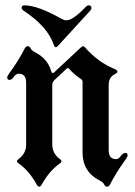

<svg xmlns="http://www.w3.org/2000/svg" viewBox="-20 -698 511 728"><path d="M7.3 0ZM62 -519ZM326.7 -667.5Q326.7 -662.6 321.3 -656.7L199.7 -523.9Q195.3 -519 191.2 -519Q187 -519 184.6 -526.4Q161.1 -597.2 69.3 -657.7Q62 -662.6 62 -668.5Q62 -677.7 72.3 -677.7Q123 -677.7 211.9 -627.4Q223.1 -621.1 230.7 -621.1Q238.3 -621.1 245.6 -624Q269 -633.8 304.2 -670.9Q310.5 -677.7 315.9 -677.7Q326.7 -677.7 326.7 -667.5ZM7.3 -404.8Q7.3 -409.2 15.1 -419.9Q52.7 -471.7 73.7 -514.2Q78.1 -522.9 85.2 -522.9Q92.3 -522.9 96.2 -514.6Q100.1 -506.3 111.8 -500.5Q160.6 -476.1 174.3 -427.7Q176.8 -420.9 179.7 -420.9Q182.6 -420.9 185.5 -423.8L287.6 -519Q292 -522.9 295.4 -522.9Q298.8 -522.9 301.8 -519Q350.6 -462.9 412.1 -437.5Q425.3 -432.1 425.3 -426.8Q425.3 -421.4 414.1 -416Q392.1 -404.8 392.1 -376V-128.4Q392.1 -94.7 419.9 -94.7Q429.7 -94.7 438 -106.4Q446.3 -118.2 455.1 -118.2Q463.9 -118.2 463.9 -108.4Q463.9 -104 456.1 -93.3Q418.9 -41.5 397.5 1Q393.1 9.8 386 9.8Q378.9 9.8 375 1.5Q371.1 -6.8 359.4 -12.7Q293 -45.9 293 -119.6V-387.2Q293 -394 288.1 -397.5Q257.8 -418 242.2 -437.5Q240.2 -439.9 237.5 -439.9Q234.9 -439.9 232.4 -437.5L186.5 -394.5Q178.2 -386.7 178.2 -376.5V-149.9Q178.2 -115.7 207.5 -94.7Q212.9 -90.8 212.9 -86.7Q212.9 -82.5 206.5 -78.1Q166.5 -49.3 138.7 1Q133.8 9.8 128.7 9.8Q123.5 9.8 118.7 1Q89.8 -51.3 50.8 -78.1Q44.4 -82.5 44.4 -86.7Q44.4 -90.8 49.8 -94.7Q79.1 -115.2 79.1 -149.9V-384.8Q79.1 -418.5 50.8 -418.5Q41 -418.5 32.7 -406.7Q24.4 -395 15.9 -395Q7.3 -395 7.3 -404.8Z"/></svg>

Font: UnifrakturMaguntia
Style: Book
Weight: 400
Designer: j. 'mach' wust, Gerrit Ansmann, Georg Duffner, based on a font by Peter Wiegel, original typeface by Carl Albert Fahrenw
Version: Version 2017-03-19